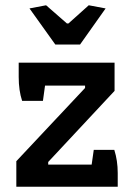

<svg xmlns="http://www.w3.org/2000/svg" viewBox="-20 -709 507 729"><path d="M92 -677 155 -689 234 -620H240L317 -689L381 -677L284 -540H190ZM42 -97 303 -375V-384H151L143 -326H64Q51 -365 51 -417V-471H415V-364L163 -94V-84H328L336 -140H414Q427 -99 427 -52V0H42Z"/></svg>

Font: Athiti SemiBold
Style: Regular
Weight: 600
Designer: CadsonDemak Team
Foundry: CadsonDemak
Version: Version 1.032